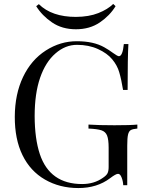

<svg xmlns="http://www.w3.org/2000/svg" viewBox="-20 -929 743 963"><path d="M54.2 -343.8Q54.7 -457 95.7 -543Q136.7 -628.9 210 -675.8Q283.2 -722.7 366.2 -722.2Q449.2 -722.2 502.9 -691.9Q526.4 -678.7 547.4 -663.1Q568.8 -647.5 576.2 -647Q595.2 -647 601.1 -708H624Q620.1 -643.1 620.1 -478H597.2Q588.4 -532.2 578.1 -566.4Q568.4 -600.6 543 -631.3Q517.6 -662.1 471.2 -683.1Q424.8 -704.1 366.2 -704.1Q307.6 -704.1 258.3 -661.1Q208.5 -618.2 181.2 -539.1Q153.8 -460 153.8 -346.2Q154.3 -232.9 179.7 -156.2Q230 -5.9 392.1 -5.9Q452.1 -5.9 496.1 -37.1Q514.2 -49.3 519.5 -60.5Q524.9 -71.8 524.9 -91.8V-188Q524.9 -229.5 517.1 -249Q509.3 -268.6 488.8 -275.4Q468.3 -282.2 423.8 -284.2V-304.2Q473.1 -300.8 554.2 -300.8Q635.3 -300.8 668.9 -304.2V-284.2Q645.5 -282.2 635.7 -276.4Q626 -270.5 622.1 -253.4Q618.2 -236.8 618.2 -198.2V0H598.1Q597.2 -20.5 589.8 -39.1Q582.5 -57.6 571.8 -57.1Q561 -57.1 532.2 -35.2Q466.8 14.2 373 14.2Q279.3 14.2 205.6 -28.3Q131.8 -70.8 92.8 -150.9Q53.7 -231 54.2 -343.8ZM161.6 -897.9 174.8 -908.2Q239.7 -844.2 360.8 -844.2Q426.3 -844.7 473.1 -863.3Q520 -881.8 547.9 -909.2L559.6 -897.9Q530.8 -850.6 480.5 -816.4Q430.2 -782.2 360.8 -782.2Q291.5 -782.2 241.2 -816.4Q190.9 -850.6 161.6 -897.9Z"/></svg>

Font: PlayfairDisplay-Regular
Style: Regular
Weight: 400
Designer: Claus Eggers Sørensen
Foundry: Claus Eggers Sørensen
Version: Version 1.002;PS 001.002;hotconv 1.0.70;makeotf.lib2.5.58329